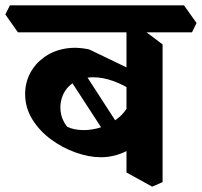

<svg xmlns="http://www.w3.org/2000/svg" viewBox="-67 -659 755 718"><path d="M310 -71Q266 -71 216.5 -88.5Q167 -106 124 -137.5Q81 -169 54 -212.5Q27 -256 27 -307Q27 -349 45 -384Q63 -419 96 -443.5Q129 -468 173 -476.5Q217 -485 267 -474L456 -383L437 -314Q398 -341 358 -355.5Q318 -370 282 -370Q239 -370 210 -351.5Q181 -333 168.5 -304Q156 -275 159.5 -243.5Q163 -212 184 -185Q209 -173 243.5 -172.5Q278 -172 314 -184Q350 -196 379.5 -221.5Q409 -247 423 -287L465 -143Q438 -108 396.5 -89.5Q355 -71 310 -71ZM339 -140 179 -386 233 -411 389 -170ZM502 39 406 -14V-581L452 -560L541 -493V22ZM0 -538 -47 -605 -30 -639H621L668 -573L651 -538Z"/></svg>

Font: Eczar SemiBold
Style: Regular
Weight: 600
Designer: Vaibhav Singh
Foundry: Rosetta Type Foundry
Version: Version 2.000